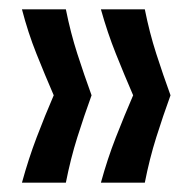

<svg xmlns="http://www.w3.org/2000/svg" viewBox="-20 -470 409 411"><path d="M290 -79H196Q210 -130 228 -176Q246 -222 265 -266Q246 -310 228 -355Q210 -400 196 -450H290Q300 -400 314.5 -355Q329 -310 345 -266Q329 -222 314.5 -176Q300 -130 290 -79ZM121 -79H27Q41 -130 58.5 -176Q76 -222 95 -266Q76 -310 58 -355Q40 -400 27 -450H121Q131 -400 145.5 -355Q160 -310 176 -266Q160 -222 145.5 -176Q131 -130 121 -79Z"/></svg>

Font: Bricolage Grotesque Condensed
Style: Regular
Weight: 400
Width: 3
Designer: Mathieu Triay
Foundry: Atelier Triay
Version: Version 1.000;gftools[0.9.30]